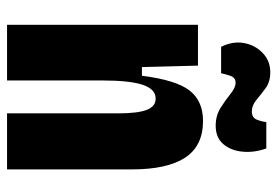

<svg xmlns="http://www.w3.org/2000/svg" viewBox="-138 -630 768 531"><g transform="rotate(90 245.5 -364.0)"><path d="M48 0V-528H161L165 -373H189Q201 -468 230 -505Q259 -542 314 -542Q383 -542 415.5 -492.5Q448 -443 448 -345V0H293V-308Q293 -361 283.5 -386Q274 -411 252 -411Q226 -411 214 -375Q202 -339 202 -262V0ZM327 -577Q299 -577 277 -591Q255 -605 238.5 -618.5Q222 -632 208 -632Q194 -632 189 -617Q184 -602 182 -592H109Q93 -624 98.5 -655Q104 -686 126 -707Q148 -728 179 -728Q206 -728 223.5 -715Q241 -702 256 -689.5Q271 -677 288 -677Q305 -677 310.5 -691Q316 -705 317 -717H390Q402 -684 399 -651.5Q396 -619 378 -598Q360 -577 327 -577Z"/></g></svg>

Font: Bricolage Grotesque 12pt Condensed ExtraBold
Style: Regular
Weight: 800
Width: 3
Designer: Mathieu Triay
Foundry: Atelier Triay
Version: Version 1.001; ttfautohint (v1.8.4.7-5d5b);gftools[0.9.33.de